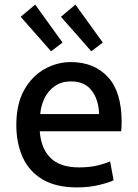

<svg xmlns="http://www.w3.org/2000/svg" viewBox="-20 -803 602 835"><path d="M315 12Q223 12 164.5 -23Q106 -58 78.5 -119.5Q51 -181 51 -259Q51 -351 85 -411.5Q119 -472 173.5 -502.5Q228 -533 288 -533Q389 -533 449 -468.5Q509 -404 509 -273Q509 -264 508.5 -252.5Q508 -241 507 -232H153Q158 -158 199.5 -116.5Q241 -75 324 -75Q372 -75 406.5 -84Q441 -93 459 -101L474 -19Q457 -10 412.5 1Q368 12 315 12ZM155 -307H411Q409 -370 378.5 -409.5Q348 -449 289 -449Q248 -449 219 -429Q190 -409 174 -376.5Q158 -344 155 -307ZM377 -580 245 -730 308 -783 427 -618ZM202 -580 70 -730 133 -783 252 -618Z"/></svg>

Font: Ubuntu Sans Medium
Style: Regular
Weight: 500
Designer: Dalton Maag Ltd
Foundry: Dalton Maag Ltd
Version: Version 1.006; ttfautohint (v1.8.4.7-5d5b)